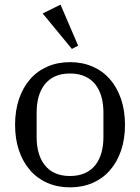

<svg xmlns="http://www.w3.org/2000/svg" viewBox="-20 -796 604 828"><path d="M282 -37Q319 -37 346.5 -49.5Q374 -62 391.5 -84.5Q409 -107 417.5 -137.5Q426 -168 426 -204V-312Q426 -348 417.5 -378.5Q409 -409 391.5 -431.5Q374 -454 346.5 -466.5Q319 -479 282 -479Q244 -479 217 -466.5Q190 -454 172.5 -431.5Q155 -409 146.5 -378.5Q138 -348 138 -312V-204Q138 -168 146.5 -137.5Q155 -107 172.5 -84.5Q190 -62 217 -49.5Q244 -37 282 -37ZM282 12Q229 12 185 -7Q141 -26 110 -61.5Q79 -97 62 -146.5Q45 -196 45 -258Q45 -319 62 -369Q79 -419 110 -454.5Q141 -490 185 -509Q229 -528 282 -528Q335 -528 379 -509Q423 -490 454 -454.5Q485 -419 502 -369Q519 -319 519 -258Q519 -196 502 -146.5Q485 -97 454 -61.5Q423 -26 379 -7Q335 12 282 12ZM164 -738 241 -776 317 -599 290 -585Z"/></svg>

Font: IBM Plex Serif
Style: Regular
Weight: 400
Designer: Mike Abbink, Paul van der Laan, Pieter van Rosmalen
Foundry: Bold Monday
Version: Version 3.001